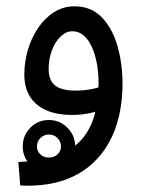

<svg xmlns="http://www.w3.org/2000/svg" viewBox="-20 -357 456 608"><path d="M66 231Q60 231 56 231Q52 231 44 230L38 156Q104 154 152 138.5Q200 123 231 92.5Q262 62 277 15Q292 -32 292 -96Q292 -128 286.5 -157Q281 -186 270.5 -209Q260 -232 244.5 -245Q229 -258 209 -258Q189 -258 171.5 -241Q154 -224 144 -196.5Q134 -169 134 -138Q134 -115 143 -99.5Q152 -84 171.5 -77Q191 -70 219 -70Q245 -70 271 -75Q297 -80 315 -90L319 -23Q298 -6 268 0.5Q238 7 210 7Q158 7 124 -9Q90 -25 73.5 -53.5Q57 -82 57 -121Q57 -160 68 -198Q79 -236 100 -267.5Q121 -299 150.5 -318Q180 -337 216 -337Q268 -337 301.5 -303Q335 -269 351.5 -213Q368 -157 368 -91Q368 -38 357 10Q346 58 323 98Q300 138 264.5 168Q229 198 180 214.5Q131 231 66 231ZM135 190Q100 190 76 165.5Q52 141 52 107Q52 72 76 47.5Q100 23 135 23Q169 23 193.5 47.5Q218 72 218 107Q218 141 193.5 165.5Q169 190 135 190ZM135 142Q151 142 162 132Q173 122 173 107Q173 91 162 80Q151 69 135 69Q119 69 108 80Q97 91 97 107Q97 122 108 132Q119 142 135 142Z"/></svg>

Font: Noto Sans Arabic SemiCondensed
Style: Regular
Weight: 400
Width: 4
Designer: Monotype Design Team, Nadine Chahine, Nizar Qandah and Khaled Hosny
Foundry: Monotype Imaging Inc.
Version: Version 2.012